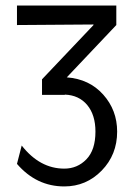

<svg xmlns="http://www.w3.org/2000/svg" viewBox="-20 -465 475 690"><path d="M41 124 58 58Q123 141 211 141Q258 141 290.5 107.5Q323 74 323 8Q323 -52 293.5 -87.5Q264 -123 213 -125V-124H131V-180L316 -375V-377L41 -375V-445H398V-375L220 -187Q301 -181 351 -125Q401 -69 401 8Q401 91 345.5 148Q290 205 211 205Q111 205 41 124Z"/></svg>

Font: CMU Sans Serif
Style: Medium
Weight: 500
Version: Version 0.7.0